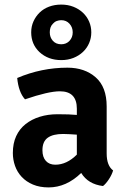

<svg xmlns="http://www.w3.org/2000/svg" viewBox="-20 -803 550 837"><path d="M473 -60Q468 -42 455 -22Q442 -2 429 8Q364 0 334 -49Q269 14 192 14Q153 14 123.5 1.5Q94 -11 74.5 -32Q55 -53 45.5 -80Q36 -107 36 -136Q36 -178 50.5 -209.5Q65 -241 91.5 -262Q118 -283 153.5 -294Q189 -305 231 -305Q285 -305 315 -302V-329Q315 -405 241 -405Q191 -405 89 -370Q61 -401 55 -463Q161 -508 274 -508Q349 -508 397 -466Q445 -424 445 -339V-134Q445 -81 473 -60ZM221 -85Q271 -85 315 -129V-216Q299 -217 284 -218Q269 -219 255 -219Q211 -219 188 -202.5Q165 -186 165 -148Q165 -118 180 -101.5Q195 -85 221 -85ZM152 -576Q116 -610 116 -662Q116 -688 126 -710Q136 -732 153 -748.5Q170 -765 194 -774Q218 -783 247 -783Q276 -783 300 -773.5Q324 -764 341.5 -747.5Q359 -731 368.5 -709Q378 -687 378 -662Q378 -637 368.5 -615Q359 -593 341.5 -576.5Q324 -560 300 -550.5Q276 -541 247 -541Q190 -541 152 -576ZM211 -700Q203 -692 200 -682.5Q197 -673 197 -662Q197 -640 210.5 -625Q224 -610 247 -610Q269 -610 283 -625Q297 -640 297 -662Q297 -684 283 -699.5Q269 -715 247 -715Q237 -715 227.5 -711.5Q218 -708 211 -700Z"/></svg>

Font: Signika
Style: Semibold
Weight: 600
Designer: Anna Giedrys
Foundry: Anna Giedrys
Version: Version 1.001